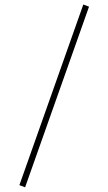

<svg xmlns="http://www.w3.org/2000/svg" viewBox="-74 -834 571 1013"><g transform="rotate(-5 212.0 -328.0)"><path d="M-12 125 407 -795 436 -781 17 139Z"/></g></svg>

Font: Savate ExtraLight
Style: Regular
Weight: 200
Designer: Max Esnée
Foundry: Plomb Type
Version: Version 2.000